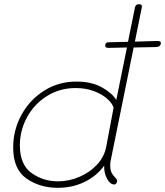

<svg xmlns="http://www.w3.org/2000/svg" viewBox="-20 -891 789 918"><path d="M749 -685Q749 -676 742.5 -671Q736 -666 725 -666L619 -664L510 -127Q507 -114 507 -102Q507 -79 513 -66.5Q519 -54 529.5 -43.5Q540 -33 540 -26Q540 -21 536.5 -15Q533 -9 526 -9Q507 -9 492 -36Q477 -63 478 -99Q443 -50 385 -21.5Q327 7 256 7Q170 7 106.5 -37.5Q43 -82 43 -186Q43 -269 82.5 -341.5Q122 -414 191 -457.5Q260 -501 345 -501Q418 -501 467 -473.5Q516 -446 536 -413L587 -664L499 -662Q483 -662 483 -672Q483 -681 487 -685Q491 -689 503 -689L592 -691L625 -854Q628 -871 644 -871Q661 -871 658 -856L625 -692L731 -695Q741 -695 745 -693Q749 -691 749 -685ZM523 -376Q518 -395 494.5 -417Q471 -439 431.5 -454.5Q392 -470 342 -470Q265 -470 204 -431.5Q143 -393 109 -330Q75 -267 75 -196Q75 -104 130.5 -64Q186 -24 257 -24Q310 -24 360 -45.5Q410 -67 444.5 -104.5Q479 -142 488 -190Z"/></svg>

Font: Mali ExtraLight
Style: Italic
Weight: 275
Italic angle: -10°
Version: Version 1.000; ttfautohint (v1.6)